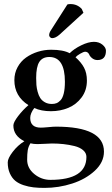

<svg xmlns="http://www.w3.org/2000/svg" viewBox="-20 -688 554 946"><path d="M158.2 -304.2Q158.2 -284.7 159.4 -269.3Q160.6 -253.9 165.5 -235.6Q170.4 -217.3 178.5 -204.8Q186.5 -192.4 201.2 -184.1Q215.8 -175.8 235.8 -175.8Q248.5 -175.8 258.5 -179.7Q268.6 -183.6 278.6 -194.3Q288.6 -205.1 294.2 -228Q299.8 -251 299.8 -285.2Q299.8 -407.2 223.1 -407.2Q189.5 -407.2 173.8 -383.1Q158.2 -358.9 158.2 -304.2ZM129.9 18.1Q119.6 34.7 116.7 52.2Q113.8 69.8 113.8 99.1Q113.8 140.6 148.9 169.4Q184.1 198.2 228 198.2Q405.8 198.2 405.8 85Q405.8 65.9 389.6 52Q373.5 38.1 346.7 31.5Q319.8 24.9 292.7 22Q265.6 19 235.8 19Q226.6 19 202.6 20.5Q178.7 22 165 22Q146 22 129.9 18.1ZM18.1 111.8Q18.1 92.3 42.7 60.1Q67.4 27.8 100.1 7.8Q45.9 -19 45.9 -69.8Q45.9 -85.4 69.3 -116Q92.8 -146.5 120.1 -169.9Q50.8 -213.9 50.8 -293Q50.8 -328.1 66.7 -357.2Q82.5 -386.2 108.4 -404.5Q134.3 -422.9 166.3 -432.9Q198.2 -442.9 231.9 -442.9Q292 -442.9 323.2 -425.8Q345.2 -447.8 380.4 -464.8Q415.5 -481.9 442.9 -481.9Q467.8 -481.9 484.9 -467.8Q502 -453.6 502 -438Q502 -392.1 460 -392.1Q445.3 -392.1 433.8 -401.4Q422.4 -410.6 418.9 -420.9Q412.1 -433.1 399.9 -433.1Q391.6 -433.1 375 -423.3Q358.4 -413.6 352.1 -405.8Q379.4 -381.8 393.8 -355.2Q408.2 -328.6 408.2 -291Q408.2 -243.2 382.1 -208Q356 -172.9 316.4 -156.5Q276.9 -140.1 231 -140.1Q183.6 -140.1 148.9 -155.8Q128.9 -129.4 128.9 -106.9Q128.9 -59.1 181.2 -59.1Q192.9 -59.1 217.8 -61.5Q242.7 -64 255.9 -64Q492.2 -64 492.2 59.1Q492.2 111.3 447.3 153.1Q402.3 194.8 335.9 216.3Q269.5 237.8 199.2 237.8Q168.9 237.8 145 235.1Q121.1 232.4 96.4 224.4Q71.8 216.3 55.4 202.9Q39.1 189.5 28.6 166.3Q18.1 143.1 18.1 111.8ZM231 -539.1 312 -666Q317.9 -668 327.1 -668Q360.4 -668 382.8 -644L391.1 -625L272.9 -517.1Q253.4 -500 236.8 -500Q231.4 -500 226.8 -504.6Q222.2 -509.3 222.2 -514.2Q222.2 -526.4 231 -539.1Z"/></svg>

Font: Common Serif SemiBold
Style: Regular
Weight: 600
Designer: Philipp H. Poll, Khaled Hosny
Foundry: Stefan Peev, Context Ltd.
Version: Version 1.026